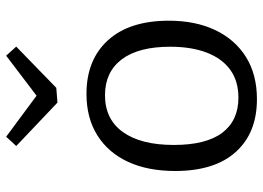

<svg xmlns="http://www.w3.org/2000/svg" viewBox="-134 -700 843 615"><g transform="rotate(-90 287.5 -392.5)"><path d="M294.3 -537Q403.7 -537 466.2 -468Q528.7 -399 528.7 -273.3Q528.7 -187.7 498.5 -124.3Q468.3 -61 412.3 -26Q356.3 9 277.3 9Q169.3 9 108.3 -58.7Q47.3 -126.3 47.3 -253Q47.3 -340.7 76.8 -404.2Q106.3 -467.7 161.7 -502.3Q217 -537 294.3 -537ZM290 -477.7Q213 -477.7 171.8 -420Q130.7 -362.3 130.7 -257.3Q130.7 -153.7 169.8 -102Q209 -50.3 282 -50.3Q335.3 -50.3 371.5 -76.5Q407.7 -102.7 426.5 -151.8Q445.3 -201 445.3 -268.7Q445.3 -370.7 404.7 -424.2Q364 -477.7 290 -477.7ZM416.7 -794.3 445.7 -762 313.7 -633.7 266.3 -630 127.3 -762 157 -794.3 315.7 -676.7 262.7 -677.3Z"/></g></svg>

Font: Bitter Thin
Style: Regular
Weight: 100
Designer: Sol Matas, and Bitter project Authors
Foundry: Sol Matas
Version: Version 2.002